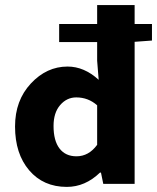

<svg xmlns="http://www.w3.org/2000/svg" viewBox="-20 -721 616 753"><path d="M242 12Q150 12 94.5 -53Q39 -118 39 -225Q39 -327 101 -393.5Q163 -460 245 -460Q310 -460 367 -408L361 -483V-556H212V-627H361V-701H508V-627H576V-562L508 -557V0H385L376 -44H372Q314 12 242 12ZM280 -108Q328 -108 361 -153V-308Q326 -339 279 -339Q242 -339 216 -309Q190 -279 190 -227Q190 -169 213.5 -138.5Q237 -108 280 -108Z"/></svg>

Font: Toshiba Sans
Style: Bold
Weight: 700
Designer: Paul D. Hunt
Foundry: Toshiba Corporation
Version: Version 2.020;PS 2.0;hotconv 1.0.86;makeotf.lib2.5.63406